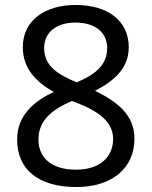

<svg xmlns="http://www.w3.org/2000/svg" viewBox="-20 -744 612 774"><path d="M285 -724C163 -724 72 -663 72 -554C72 -466 127 -413 197 -373C118 -337 49 -279 49 -182C49 -61 134 10 288 10C430 10 522 -65 522 -185C522 -282 451 -335 363 -378C437 -416 499 -467 499 -553C499 -664 410 -724 285 -724ZM284 -653C361 -653 412 -616 412 -550C412 -478 358 -441 289 -412C216 -443 158 -476 158 -550C158 -616 210 -653 284 -653ZM135 -181C135 -254 182 -299 270 -337L286 -331C377 -296 436 -253 436 -184C436 -111 383 -60 286 -60C183 -60 135 -112 135 -181Z"/></svg>

Font: Noto Sans Sunuwar
Style: Regular
Weight: 400
Designer: Anshuman Pandey
Foundry: Jamra Patel LLC
Version: Version 1.000